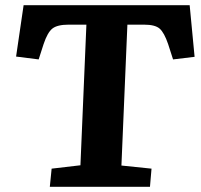

<svg xmlns="http://www.w3.org/2000/svg" viewBox="-20 -720 775 740"><path d="M179 -70 290 -83 313 -625H245Q201 -625 182 -610Q163 -595 148 -550L129 -491L42 -502L71 -700H711L730 -501L647 -491L628 -550Q613 -594 595.5 -609.5Q578 -625 535 -625H471L448 -82L564 -70L558 0H172Z"/></svg>

Font: Literata 7pt
Style: Bold Italic
Weight: 700
Italic angle: -2°
Designer: Latin by Veronika Burian and Jose Scaglione. Greek by Irene Vlachou. Cyrillic by Vera Evstafieva
Foundry: TypeTogether
Version: Version 3.002